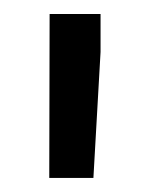

<svg xmlns="http://www.w3.org/2000/svg" viewBox="-20 -770 214 274"><path d="M123.5 -695.8 113.3 -516.1H50.3L50.8 -750H123.5Z"/></svg>

Font: Vazir
Style: Regular
Weight: 400
Designer: Saber Rastikerdar
Foundry: Saber Rastikerdar
Version: Version 30.0.0